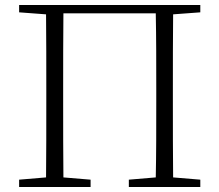

<svg xmlns="http://www.w3.org/2000/svg" viewBox="-20 -743 872 763"><path d="M56 -694 163 -686C164 -588 164 -489 164 -390V-341C164 -230 164 -134 163 -38L56 -29V0H340V-29L232 -38C231 -134 231 -230 231 -341V-390C231 -491 231 -591 232 -690H599C601 -591 601 -491 601 -390V-341C601 -230 601 -134 599 -38L492 -29V0H776V-29L668 -38C667 -135 667 -230 667 -341V-390C667 -489 667 -589 668 -686L776 -694V-723H56Z"/></svg>

Font: Noto Serif TC ExtraLight
Style: Regular
Weight: 200
Designer: Ryoko NISHIZUKA 西塚涼子 (kana & ideographs); Frank Grießhammer (Latin, Greek & Cyrillic); Wenlong ZHANG 张文龙 (bopomofo); San
Foundry: Adobe
Version: Version 2.001;hotconv 1.1.0;makeotfexe 2.6.0